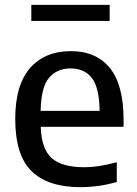

<svg xmlns="http://www.w3.org/2000/svg" viewBox="-20 -764 567 794"><path d="M313.5 10Q178 10 110.5 -56.2Q43 -122.5 43 -272Q43 -413 104.5 -482.8Q166 -552.5 273 -552.5Q378 -552.5 434.5 -482.5Q491 -412.5 491 -269.5V-239.5H148.5Q151.5 -147.5 194 -110Q236.5 -72.5 327 -72.5Q358 -72.5 392 -77.8Q426 -83 463 -93V-11Q422.5 0 386 5Q349.5 10 313.5 10ZM272 -481Q215.5 -481 182.8 -442.2Q150 -403.5 148 -305.5H392Q390.5 -403 359.5 -442Q328.5 -481 272 -481ZM109.5 -677.5V-744H433.5V-677.5Z"/></svg>

Font: Encode Sans Md
Style: Regular
Weight: 500
Designer: Multiple Designers
Foundry: Impallari Type
Version: Version 3.002; ttfautohint (v1.8.3) -l 8 -r 50 -G 200 -x 14 